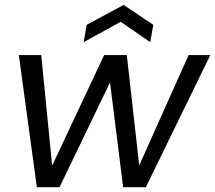

<svg xmlns="http://www.w3.org/2000/svg" viewBox="-20 -777 893 797"><path d="M132.9 0H227.2L467.3 -498.5L428.7 -499L491.1 0H585.4L852.9 -548.3H762.9L531.1 -30.4H564.7L506.3 -548.3H412.3L168.7 -30.4H202.3L151.2 -548.3H58.2ZM616.4 -674 493.3 -756.5 340 -674 327.2 -601.9 481 -686.6 603.6 -601.9Z"/></svg>

Font: Poppins Devanagari Thin
Style: Italic
Weight: 100
Italic angle: -10°
Designer: Ninad Kale (Devanagari), Jonny Pinhorn (Latin)
Foundry: Indian Type Foundry
Version: 4.005